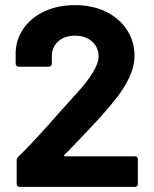

<svg xmlns="http://www.w3.org/2000/svg" viewBox="-20 -728 599 748"><path d="M45 -11V-103Q45 -111 51 -117Q113 -177 208 -286L272 -357Q364 -456 364 -508Q364 -544 338.5 -566.5Q313 -589 272 -589Q231 -589 206 -566Q181 -543 182 -506V-480Q182 -475 178.5 -471.5Q175 -468 170 -468H53Q48 -468 44.5 -471.5Q41 -475 41 -480V-527Q44 -580 74.5 -621Q105 -662 156 -685Q207 -708 272 -708Q341 -708 393.5 -682Q446 -656 475 -611Q504 -566 504 -510Q504 -430 420 -329Q371 -268 252 -146L231 -125Q229 -123 230 -121Q231 -119 234 -119H506Q511 -119 514 -116Q517 -113 517 -108V-11Q517 -6 514 -3Q511 0 506 0H57Q52 0 48.5 -3Q45 -6 45 -11Z"/></svg>

Font: Barlow GEO Bold
Style: Regular
Weight: 700
Designer: Jeremy Tribby
Foundry: Tribby Type
Version: Version 1.408